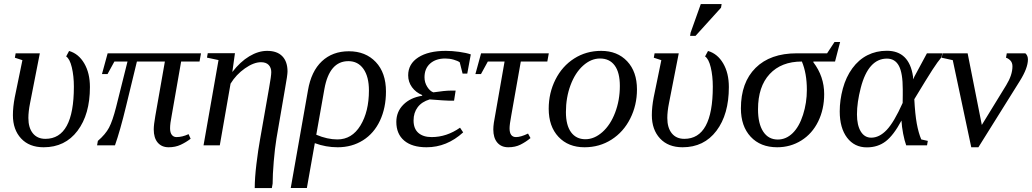

<svg xmlns="http://www.w3.org/2000/svg" viewBox="-20 -725 5149 958"><path d="M197.8 9.8Q126 9.8 85.2 -34.2Q44.4 -78.1 44.4 -150.4Q44.4 -190.9 53.7 -239.7L91.8 -424.8L54.2 -437L58.1 -459H178.7L129.9 -210Q121.6 -168.5 121.6 -136.2Q121.6 -87.4 144 -59.8Q166.5 -32.2 206.5 -32.2Q348.6 -32.2 348.6 -292.5Q348.6 -345.7 338.4 -388.7Q328.1 -431.6 310.1 -443.4L324.7 -470.7Q372.1 -457 400.4 -408.7Q428.7 -360.4 428.7 -290.5Q428.7 -154.3 366.7 -72.3Q304.7 9.8 197.8 9.8Z M828.6 -85Q828.6 -63 837.4 -52Q846.2 -41 860.4 -41Q889.6 -41 920.9 -55.7L931.2 -32.7Q908.2 -15.1 881.6 -2.7Q855 9.8 821.3 9.8Q786.6 9.8 766.8 -13.7Q747.1 -37.1 747.1 -79.1Q747.1 -101.6 754.9 -146L802.7 -418H663.1L609.4 -196.8Q579.6 -73.2 553.7 0H464.4L468.3 -22Q506.3 -54.7 523.9 -87.9Q541.5 -121.1 559.1 -189.9L616.2 -418H550.8L516.6 -355.5H488.8L517.1 -459H982.9L975.6 -418H883.8L836.9 -149.9Q828.6 -108.4 828.6 -85Z M1333.5 -365.2Q1333.5 -387.2 1320.6 -400.9Q1307.6 -414.6 1282.2 -414.6Q1246.1 -414.6 1202.1 -383.8Q1158.2 -353 1130.4 -307.6L1076.7 0H995.6L1070.3 -425.3L1012.7 -437.5L1016.6 -459.5H1152.3L1139.2 -365.7Q1178.7 -417 1223.9 -444.1Q1269 -471.2 1313 -471.2Q1362.8 -471.2 1388.7 -444.3Q1414.6 -417.5 1414.6 -368.2Q1414.6 -350.6 1402.3 -283.2L1359.4 -33.7Q1351.6 13.7 1345.9 80.6Q1340.3 147.5 1340.3 191.4L1336.4 213.4H1251Q1251 163.6 1259.5 93Q1268.1 22.5 1277.3 -27.8L1322.3 -284.2Q1333.5 -346.2 1333.5 -365.2Z M1665 9.8Q1605.5 9.8 1550.8 -10.7L1511.2 212.9H1430.7L1516.6 -273.9Q1532.7 -369.1 1585.9 -419.2Q1639.2 -469.2 1720.7 -469.2Q1804.2 -469.2 1855 -415.5Q1905.8 -361.8 1905.8 -268.6Q1905.8 -187 1876 -123.3Q1846.2 -59.6 1791 -24.9Q1735.8 9.8 1665 9.8ZM1663.6 -29.3Q1735.8 -29.3 1778.3 -98.6Q1820.8 -168 1820.8 -273.9Q1820.8 -342.3 1793.5 -381.1Q1766.1 -419.9 1718.3 -419.9Q1623.5 -419.9 1598.6 -280.8L1558.1 -52.7Q1613.3 -29.3 1663.6 -29.3Z M2204.6 -471.2Q2235.8 -471.2 2271.2 -466.3Q2306.6 -461.4 2329.1 -453.6L2311.5 -357.9H2288.1L2273.9 -414.1Q2264.2 -421.4 2243.9 -427.2Q2223.6 -433.1 2201.7 -433.1Q2154.8 -433.1 2126.5 -408.2Q2098.1 -383.3 2098.1 -339.4Q2098.1 -313.5 2111.6 -292Q2125 -270.5 2142.1 -264.2Q2200.7 -272.9 2228.5 -272.9H2253.4L2245.6 -222.7H2220.2Q2203.6 -222.7 2124 -229Q2084.5 -217.3 2064 -189.9Q2043.5 -162.6 2043.5 -124Q2043.5 -83 2067.4 -62Q2091.3 -41 2133.8 -41Q2208.5 -41 2275.4 -87.9L2291 -64.5Q2209.5 9.8 2108.4 9.8Q2036.1 9.8 1996.8 -23.4Q1957.5 -56.6 1957.5 -116.7Q1957.5 -167.5 1992.4 -202.6Q2027.3 -237.8 2085.9 -247.1L2086.9 -250.5Q2054.7 -263.7 2035.6 -290Q2016.6 -316.4 2016.6 -349.1Q2016.6 -406.2 2067.1 -438.7Q2117.7 -471.2 2204.6 -471.2Z M2522.5 -85Q2522.5 -41 2554.7 -41Q2578.6 -41 2614.7 -58.6L2627 -36.1Q2603.5 -16.6 2577.1 -3.4Q2550.8 9.8 2516.1 9.8Q2481 9.8 2461.2 -13.7Q2441.4 -37.1 2441.4 -79.1Q2441.4 -93.3 2444.1 -112.5Q2446.8 -131.8 2497.6 -418H2414.1L2379.9 -355.5H2352.1L2380.4 -459H2718.3L2710.9 -418H2578.6L2531.2 -149.9Q2522.5 -103.5 2522.5 -85Z M2803.7 -166Q2803.7 -100.1 2829.3 -65.2Q2855 -30.3 2900.9 -30.3Q2945.3 -30.3 2985.6 -65.9Q3025.9 -101.6 3049.3 -163.3Q3072.8 -225.1 3072.8 -295.9Q3072.8 -363.3 3047.1 -398.2Q3021.5 -433.1 2973.6 -433.1Q2929.2 -433.1 2889.4 -397.5Q2849.6 -361.8 2826.7 -300Q2803.7 -238.3 2803.7 -166ZM2896.5 9.8Q2815.4 9.8 2766.6 -42.2Q2717.8 -94.2 2717.8 -182.6Q2717.8 -261.2 2751.5 -328.1Q2785.2 -395 2845 -433.1Q2904.8 -471.2 2979.5 -471.2Q3060.5 -471.2 3109.4 -419.2Q3158.2 -367.2 3158.2 -278.8Q3158.2 -200.2 3124.5 -133.3Q3090.8 -66.4 3031 -28.3Q2971.2 9.8 2896.5 9.8Z M3385.7 9.8Q3314 9.8 3273.2 -34.2Q3232.4 -78.1 3232.4 -150.4Q3232.4 -190.9 3241.7 -239.7L3279.8 -424.8L3242.2 -437L3246.1 -459H3366.7L3317.9 -210Q3309.6 -168.5 3309.6 -136.2Q3309.6 -87.4 3332 -59.8Q3354.5 -32.2 3394.5 -32.2Q3536.6 -32.2 3536.6 -292.5Q3536.6 -345.7 3526.4 -388.7Q3516.1 -431.6 3498 -443.4L3512.7 -470.7Q3560.1 -457 3588.4 -408.7Q3616.7 -360.4 3616.7 -290.5Q3616.7 -154.3 3554.7 -72.3Q3492.7 9.8 3385.7 9.8ZM3423.3 -545.9 3425.8 -562 3476.6 -704.6H3580.6L3577.6 -686.5L3450.2 -545.9Z M3860.8 -28.8Q3902.3 -28.8 3935.1 -60.8Q3967.8 -92.8 3986.8 -152.3Q4005.9 -211.9 4005.9 -276.9Q4005.9 -358.9 3981 -418Q3878.4 -418 3820.3 -355.5Q3762.2 -293 3762.2 -179.7Q3762.2 -107.9 3788.1 -68.4Q3814 -28.8 3860.8 -28.8ZM4038.6 -418 4038.1 -414.6Q4092.3 -343.8 4092.3 -255.4Q4092.3 -180.2 4062.5 -119.1Q4032.7 -58.1 3978.5 -24.2Q3924.3 9.8 3857.9 9.8Q3774.4 9.8 3725.6 -42.7Q3676.8 -95.2 3676.8 -184.1Q3676.8 -313.5 3750 -386.2Q3823.2 -459 3955.6 -459H4106.9L4144 -515.6H4171.9L4146.5 -418Z M4609.4 -22 4605.5 0H4501.5Q4493.2 -22.5 4486.3 -57.9Q4479.5 -93.3 4478 -123.5Q4438.5 -49.8 4399.2 -19.8Q4359.9 10.3 4305.2 10.3Q4243.2 10.3 4206.5 -38.1Q4169.9 -86.4 4169.9 -169.4Q4169.9 -225.6 4185.5 -283.2Q4201.2 -340.8 4232.7 -384Q4264.2 -427.2 4308.1 -449.5Q4352.1 -471.7 4404.8 -471.7Q4516.6 -471.7 4535.6 -343.3L4536.1 -329.1L4543 -343.8L4605 -459H4681.6L4677.7 -439.5Q4659.2 -418 4632.6 -377Q4606 -335.9 4542 -230Q4545.9 -154.8 4554.4 -108.2Q4563 -61.5 4576.7 -29.3ZM4484.4 -279.3Q4484.4 -360.4 4465.1 -396.5Q4445.8 -432.6 4405.3 -432.6Q4359.4 -432.6 4326.7 -396.5Q4293.9 -360.4 4274.9 -287.1Q4255.9 -213.9 4255.9 -154.3Q4255.9 -100.6 4274.7 -69.3Q4293.5 -38.1 4327.1 -38.1Q4367.7 -38.1 4404.3 -76.7Q4440.9 -115.2 4483.9 -211.4L4484.4 -251Z M5031.7 -394Q5031.7 -412.1 5021.5 -422.9Q5011.2 -433.6 4999.5 -437L5003.4 -459H5096.2Q5108.9 -447.8 5108.9 -428.2Q5108.9 -385.3 5068.4 -320.8L4861.8 9.8H4826.2L4733.9 -424.8L4678.7 -437L4683.1 -459H4808.1L4878.9 -101.6L5000.5 -299.8Q5031.7 -350.6 5031.7 -394Z"/></svg>

Font: Liberation Serif
Style: Italic
Weight: 400
Italic angle: -16.333°
Designer: Steve Matteson
Foundry: Ascender Corporation
Version: Version 2.1.5